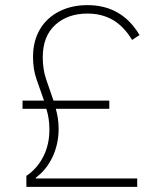

<svg xmlns="http://www.w3.org/2000/svg" viewBox="-20 -730 623 750"><path d="M516 0H83V-43Q125 -71 149 -118Q173 -165 173 -224Q173 -246 170 -266Q167 -286 161 -305H68V-337H152Q138 -378 123.5 -418Q109 -458 109 -507Q109 -570 136 -615.5Q163 -661 211.5 -685.5Q260 -710 322 -710Q389 -710 440 -680.5Q491 -651 525 -593L496 -574Q464 -627 421 -652Q378 -677 322 -677Q244 -677 195.5 -632.5Q147 -588 147 -506Q147 -458 161 -418Q175 -378 189 -337H407V-305H198Q203 -287 206 -268Q209 -249 209 -227Q209 -168 185.5 -117.5Q162 -67 120 -36V-33H516Z"/></svg>

Font: IBM Plex Sans ExtraLight
Style: Regular
Weight: 250
Designer: Mike Abbink, Paul van der Laan, Pieter van Rosmalen
Foundry: Bold Monday
Version: Version 3.201